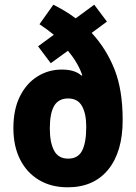

<svg xmlns="http://www.w3.org/2000/svg" viewBox="-20 -787 580 817"><path d="M207 -767Q231 -755 254.5 -741Q278 -727 302 -709L381 -767L435 -695L370 -647Q432 -580 467 -492.5Q502 -405 502 -276Q502 -141 440.5 -65.5Q379 10 268 10Q198 10 146 -21Q94 -52 65.5 -108.5Q37 -165 37 -242Q37 -321 64.5 -376.5Q92 -432 139 -461.5Q186 -491 243 -491Q299 -491 327 -465L330 -467Q312 -520 269 -571L196 -518L142 -590L209 -639Q181 -662 148 -684ZM270 -368Q229 -368 210.5 -336.5Q192 -305 192 -240Q192 -181 210 -146.5Q228 -112 270 -112Q312 -112 329.5 -146Q347 -180 347 -248Q347 -303 329 -335.5Q311 -368 270 -368Z"/></svg>

Font: Noto Sans Ethiopic Condensed ExtraBold
Style: Regular
Weight: 800
Width: 3
Designer: Monotype Design Team
Foundry: Monotype Imaging Inc.
Version: Version 2.102; ttfautohint (v1.8.4.7-5d5b)